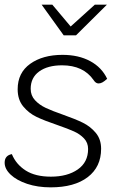

<svg xmlns="http://www.w3.org/2000/svg" viewBox="-24 -796 529 826"><path d="M-4 -96Q-4 -127 27 -133Q45 -89 86.5 -62.5Q128 -36 195 -36Q266 -36 310.5 -67Q355 -98 355 -155Q355 -182 337.5 -200.5Q320 -219 294.5 -230.5Q269 -242 223 -258Q167 -277 133.5 -293Q100 -309 76 -338Q52 -367 52 -412Q52 -483 106 -521.5Q160 -560 245 -560Q314 -560 364 -533Q414 -506 437 -457Q425 -446 416.5 -441.5Q408 -437 400 -437Q388 -437 379 -451Q335 -515 243 -515Q181 -515 144.5 -488.5Q108 -462 108 -414Q108 -385 126.5 -365Q145 -345 172.5 -332Q200 -319 246 -303Q300 -284 332.5 -268Q365 -252 388 -224.5Q411 -197 411 -156Q411 -78 353.5 -34Q296 10 194 10Q138 10 93 -5Q48 -20 22 -44.5Q-4 -69 -4 -96ZM155 -776H201L280 -682L384 -776H436L303 -644H250Z"/></svg>

Font: Krub Light
Style: Italic
Weight: 300
Italic angle: -8°
Designer: Ekaluck Peanpanawate
Foundry: Cadson Demak Co.,Ltd.
Version: Version 1.000; ttfautohint (v1.6)